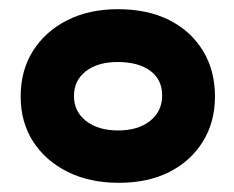

<svg xmlns="http://www.w3.org/2000/svg" viewBox="-20 -693 510 418"><path d="M239 -295Q175 -295 127 -319Q79 -343 52 -385Q25 -427 25 -483Q25 -540 52 -582.5Q79 -625 126.5 -649Q174 -673 237 -673Q301 -673 348 -649.5Q395 -626 421.5 -583Q448 -540 448 -483Q448 -427 421.5 -384.5Q395 -342 348.5 -318.5Q302 -295 239 -295ZM237 -409Q281 -409 307 -430Q333 -451 333 -485Q333 -520 307 -539Q281 -558 236 -558Q193 -558 167 -538Q141 -518 141 -484Q141 -450 167.5 -429.5Q194 -409 237 -409Z"/></svg>

Font: Fredoka SemiExpanded SemiBold
Style: Regular
Weight: 600
Width: 6
Designer: Ben Nathan
Foundry: Milena B. Brandão, Ben Nathan
Version: Version 2.001